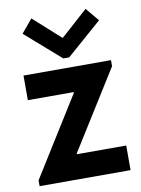

<svg xmlns="http://www.w3.org/2000/svg" viewBox="-87 -840 662 899"><g transform="rotate(-10 244.0 -390.0)"><path d="M27.5 0V-27.8L261.1 -402.2V-406.1H43.1V-523.1H459V-494.2L225.5 -120.9V-117H459.9V0ZM125.8 -780.2 252.6 -666.2H256.5L383.4 -780.2L436.4 -716.7L268.6 -569.8H240.5L72.8 -716.7Z"/></g></svg>

Font: Reddit Sans
Style: Regular
Weight: 400
Designer: Stephen Hutchings
Foundry: Reddit
Version: Version 1.014